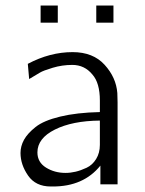

<svg xmlns="http://www.w3.org/2000/svg" viewBox="-20 -676 532 704"><path d="M55.2 -115.2Q55.2 -140.1 68.1 -163.6Q81.1 -187 110.6 -210.4Q140.1 -233.9 200.7 -248.5Q261.2 -263.2 346.2 -265.1V-307.1Q346.2 -372.1 318.8 -402.8Q290 -438 245.1 -438Q208 -438 173.1 -427.5Q138.2 -417 126.7 -409.9Q115.2 -402.8 86.9 -386.2L82 -441.9Q163.1 -484.9 246.1 -484.9Q321.3 -484.9 363.5 -438.5Q405.8 -392.1 410.2 -335L411.1 -300.8V0H348.1V-68.8Q286.1 8.3 172.9 7.8H166Q110.8 7.8 83 -32.2Q55.2 -72.3 55.2 -115.2ZM117.2 -117.2Q117.2 -81.1 148.7 -61.5Q180.2 -42 220.2 -42Q238.3 -42 257.1 -46.4Q275.9 -50.8 297.4 -60.8Q318.8 -70.8 332.5 -93Q346.2 -115.2 346.2 -145V-233.9Q245.1 -232.9 181.2 -200.9Q117.2 -168.9 117.2 -117.2ZM128.9 -592.8V-655.8H191.9V-592.8ZM333 -592.8V-655.8H396V-592.8Z"/></svg>

Font: CMU Bright
Style: Roman
Weight: 500
Version: Version 0.7.0